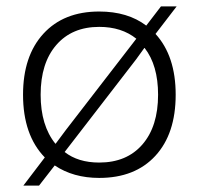

<svg xmlns="http://www.w3.org/2000/svg" viewBox="-20 -546 622 600"><path d="M290 -510Q379 -510 437 -466L483 -526H532L466 -440Q529 -371 529 -250Q529 -128 465.5 -59Q402 10 290 10Q209 10 151 -29L102 34H53L120 -54Q52 -124 52 -250Q52 -371 115.5 -440.5Q179 -510 290 -510ZM107 -250Q107 -154 153 -97H154L186 -140L406 -425Q360 -462 290 -462Q205 -462 156 -405.5Q107 -349 107 -250ZM182 -71Q224 -38 290 -38Q376 -38 425 -94.5Q474 -151 474 -250Q474 -342 432 -396H431L405 -360Z"/></svg>

Font: Human Sans Light
Style: Regular
Weight: 300
Designer: Tim Radville
Foundry: Continuum
Version: Version 1.000;FEAKit 1.0